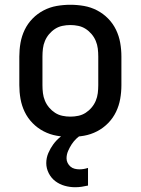

<svg xmlns="http://www.w3.org/2000/svg" viewBox="-20 -562 590 805"><path d="M275 12Q246 12 217.5 7Q189 2 163 -11.5Q137 -25 116.5 -46Q96 -67 83.5 -93Q71 -119 66 -147.5Q61 -176 61 -205V-325Q61 -354 66 -382.5Q71 -411 83.5 -437Q96 -463 116.5 -484Q137 -505 163 -518.5Q189 -532 217.5 -537Q246 -542 275 -542Q304 -542 332.5 -537Q361 -532 387 -518.5Q413 -505 433.5 -484Q454 -463 466.5 -437Q479 -411 484 -382.5Q489 -354 489 -325V-205Q489 -176 484 -147.5Q479 -119 466.5 -93Q454 -67 433.5 -46Q413 -25 387 -11.5Q361 2 332.5 7Q304 12 275 12ZM275 -73Q292 -73 308.5 -76.5Q325 -80 339 -89Q353 -98 364 -111Q375 -124 381.5 -139.5Q388 -155 390 -171.5Q392 -188 392 -205V-325Q392 -342 390 -358.5Q388 -375 381.5 -390.5Q375 -406 364 -419Q353 -432 339 -441Q325 -450 308.5 -453.5Q292 -457 275 -457Q258 -457 241.5 -453.5Q225 -450 211 -441Q197 -432 186 -419Q175 -406 168.5 -390.5Q162 -375 160 -358.5Q158 -342 158 -325V-205Q158 -188 160 -171.5Q162 -155 168.5 -139.5Q175 -124 186 -111Q197 -98 211 -89Q225 -80 241.5 -76.5Q258 -73 275 -73ZM295 223Q273 223 251.5 217Q230 211 212.5 198Q195 185 184.5 164.5Q174 144 174 122Q174 100 182.5 80Q191 60 203.5 43Q216 26 233 12Q250 -2 268 -12H326V0Q312 8 300.5 19Q289 30 280.5 43Q272 56 265.5 71Q259 86 259 102Q259 112 263.5 121Q268 130 275.5 136.5Q283 143 293 145.5Q303 148 313 148Q322 148 331 146.5Q340 145 349 142V216Q336 219 322.5 221Q309 223 295 223Z"/></svg>

Font: Lode Dark
Style: Bold
Weight: 700
Monospace: yes
Designer: Belleve Invis
Foundry: Belleve Invis
Version: Version 29.2.0; ttfautohint (v1.8.3)